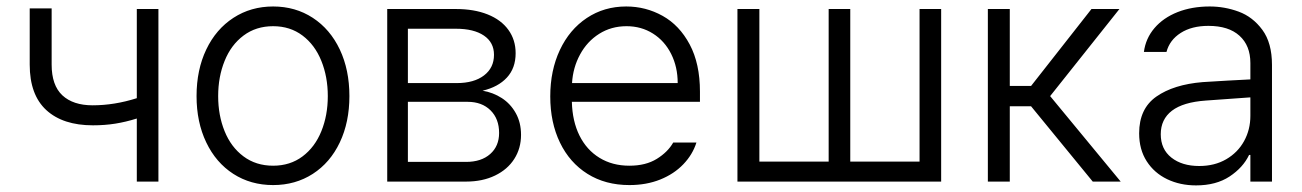

<svg xmlns="http://www.w3.org/2000/svg" viewBox="-20 -558 4001 590"><path d="M466.8 0H400.4V-193.8Q366.2 -183.1 334 -178Q301.8 -172.9 265.6 -172.9Q173.3 -172.9 122.3 -219.7Q71.3 -266.6 71.3 -359.4V-532.2H138.7V-359.4Q138.7 -295.9 171.6 -265.1Q204.6 -234.4 264.6 -234.4Q331.5 -234.4 400.4 -256.3V-530.3H466.8Z M584 -262.7Q584 -343.3 613.8 -405.8Q643.6 -468.3 697.3 -503.2Q751 -538.1 819.3 -538.1Q887.7 -538.1 941.2 -503.2Q994.6 -468.3 1024.2 -405.8Q1053.7 -343.3 1053.7 -262.7Q1053.7 -182.6 1024.2 -120.4Q994.6 -58.1 941.2 -23.7Q887.7 10.7 819.3 10.7Q750.5 10.7 697 -23.7Q643.6 -58.1 613.8 -120.4Q584 -182.6 584 -262.7ZM987.3 -262.7Q987.3 -321.8 967.5 -370.8Q947.8 -419.9 909.7 -448.7Q871.6 -477.5 819.3 -477.5Q766.6 -477.5 728.3 -448.7Q689.9 -419.9 670.2 -370.8Q650.4 -321.8 650.4 -262.7Q650.4 -203.6 670.2 -154.8Q689.9 -106 728.3 -77.4Q766.6 -48.8 819.3 -48.8Q871.6 -48.8 909.7 -77.4Q947.8 -106 967.5 -154.8Q987.3 -203.6 987.3 -262.7Z M1169.9 -530.3H1380.9Q1437 -530.3 1478.5 -513.7Q1520 -497.1 1542.2 -466.3Q1564.5 -435.5 1564.5 -394.5Q1564.5 -348.6 1537.6 -319.6Q1510.7 -290.5 1462.9 -279.3Q1495.1 -273.9 1522 -256.6Q1548.8 -239.3 1564.9 -210.4Q1581.1 -181.6 1581.1 -143.6Q1581.1 -102.1 1560.3 -69.6Q1539.6 -37.1 1501.2 -18.6Q1462.9 0 1412.1 0H1169.9ZM1513.7 -149.4Q1513.7 -192.9 1487.3 -219Q1460.9 -245.1 1417 -245.1H1233.4V-60.5H1412.1Q1459 -60.5 1486.3 -84.7Q1513.7 -108.9 1513.7 -149.4ZM1498 -389.6Q1498 -427.7 1467 -448.7Q1436 -469.7 1380.9 -469.7H1233.4V-302.7H1383.8Q1436.5 -302.7 1467.3 -326.2Q1498 -349.6 1498 -389.6Z M1670.9 -261.7Q1670.9 -341.3 1700.4 -404.3Q1730 -467.3 1783.2 -502.7Q1836.4 -538.1 1904.3 -538.1Q1964.4 -538.1 2016.1 -509.3Q2067.9 -480.5 2099.4 -421.4Q2130.9 -362.3 2130.9 -276.4V-245.1H1737.3Q1738.8 -185.5 1760.7 -141.4Q1782.7 -97.2 1822.3 -73Q1861.8 -48.8 1914.1 -48.8Q1964.4 -48.8 1998.3 -69.8Q2032.2 -90.8 2048.8 -120.1H2120.1Q2108.4 -83 2079.8 -53.2Q2051.3 -23.4 2008.8 -6.3Q1966.3 10.7 1914.1 10.7Q1840.3 10.7 1785.4 -23.7Q1730.5 -58.1 1700.7 -119.9Q1670.9 -181.6 1670.9 -261.7ZM2062.5 -302.7Q2062.5 -352.1 2042.5 -392.1Q2022.5 -432.1 1986.6 -454.8Q1950.7 -477.5 1905.3 -477.5Q1858.4 -477.5 1821.3 -454.1Q1784.2 -430.7 1762.5 -390.6Q1740.7 -350.6 1737.8 -302.7Z M2313.5 -530.3V-61.5H2526.4V-530.3H2592.8V-61.5H2805.7V-530.3H2872.1V0H2246.1V-530.3Z M3015.6 -530.3H3083V-293.9H3148.4L3334 -530.3H3419.9L3207 -262.7L3423.8 0H3337.9L3148.4 -231.4H3083V0H3015.6Z M3675.8 -305.7Q3710 -308.1 3751.7 -310.3Q3793.5 -312.5 3822.3 -314V-364.3Q3822.3 -418 3788.8 -448.2Q3755.4 -478.5 3693.4 -478.5Q3642.1 -478.5 3608.2 -456.8Q3574.2 -435.1 3564.5 -398.4H3495.1Q3500.5 -439.9 3527.6 -471.7Q3554.7 -503.4 3598.6 -520.8Q3642.6 -538.1 3697.3 -538.1Q3743.2 -538.1 3786.4 -522.2Q3829.6 -506.3 3859.1 -466.3Q3888.7 -426.3 3888.7 -358.4V0H3822.3V-82H3818.4Q3799.8 -43 3758.3 -15.6Q3716.8 11.7 3655.3 11.7Q3606.4 11.7 3566.7 -7.3Q3526.9 -26.4 3503.7 -62.5Q3480.5 -98.6 3480.5 -148.4Q3480.5 -224.1 3533.4 -261.2Q3586.4 -298.3 3675.8 -305.7ZM3665 -47.9Q3712.4 -47.9 3748 -68.6Q3783.7 -89.4 3803 -124.5Q3822.3 -159.7 3822.3 -202.1V-258.8L3685.5 -249Q3615.7 -244.1 3581.3 -217.8Q3546.9 -191.4 3546.9 -145.5Q3546.9 -99.6 3579.6 -73.7Q3612.3 -47.9 3665 -47.9Z"/></svg>

Font: Pretendard JP Light
Style: Regular
Weight: 300
Designer: Base glyphs from Inter by Rasmus Andersson; Hangeul glyphs from Noto Sans CJK(Source Han Sans) by Jang Soo-young and Kan
Foundry: Kil Hyung-jin
Version: Version 1.309